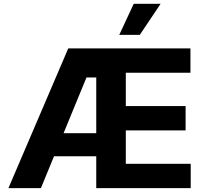

<svg xmlns="http://www.w3.org/2000/svg" viewBox="-20 -979 1070 999"><path d="M23.8 0H192.8L261 -165.8H480.8V0H972.3V-126.8H634.6V-300.4H945.7V-427.2H634.6V-600.5H970.9V-727.3H335.2ZM310.7 -285.9 430 -576H480.8V-285.9ZM600.5 -797.6H707.4L815.7 -959.2H675.8Z"/></svg>

Font: Magic Ui Pro
Style: Bold
Weight: 700
Designer: Stefan Endress, Andreas Faust
Version: Version 1.000;FEAKit 1.0